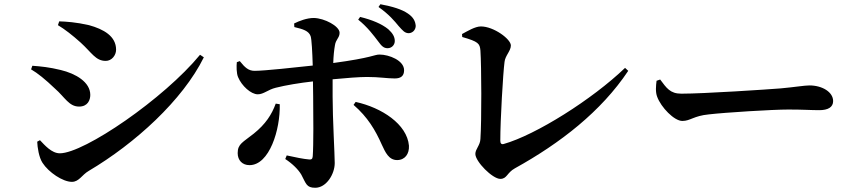

<svg xmlns="http://www.w3.org/2000/svg" viewBox="-20 -837 4040 908"><path d="M254 -718C286 -699 322 -671 361 -636C414 -588 432 -549 480 -549C508 -549 529 -575 529 -602C529 -666 470 -699 401 -718C340 -732 293 -735 260 -736ZM926 -578C756 -371 378 -112 263 -112C224 -112 191 -151 169 -174L156 -167C157 -140 164 -93 181 -67C210 -22 277 23 320 23C354 23 367 -10 400 -29C618 -158 844 -363 944 -566ZM127 -509C158 -491 194 -462 240 -418C287 -377 306 -333 354 -333C395 -333 407 -364 407 -388C407 -449 338 -489 267 -506C214 -519 174 -523 133 -526Z M1768 -642C1784 -620 1794 -609 1813 -609C1832 -609 1847 -624 1847 -643C1847 -663 1837 -680 1816 -699C1785 -724 1740 -743 1683 -757L1674 -744C1719 -708 1748 -668 1768 -642ZM1865 -714C1885 -692 1894 -680 1914 -680C1936 -682 1946 -700 1946 -715C1944 -738 1934 -756 1909 -773C1880 -793 1837 -806 1779 -817L1770 -804C1821 -768 1846 -737 1865 -714ZM1786 -152C1802 -118 1818 -80 1858 -80C1895 -80 1916 -109 1914 -148C1905 -250 1785 -328 1662 -355L1652 -341C1719 -283 1755 -222 1786 -152ZM1284 -347C1265 -295 1236 -250 1180 -205C1129 -164 1104 -157 1104 -113C1104 -79 1126 -56 1160 -56C1254 -56 1306 -224 1303 -344ZM1100 -543C1098 -524 1098 -490 1106 -472C1123 -431 1167 -391 1199 -391C1227 -391 1247 -413 1284 -422C1331 -434 1398 -445 1460 -452L1461 -381C1462 -296 1463 -150 1459 -98C1458 -84 1452 -82 1441 -83C1415 -85 1377 -93 1336 -102L1329 -85C1363 -63 1391 -35 1405 -11C1428 32 1429 51 1471 51C1523 51 1563 -13 1563 -66C1563 -105 1553 -277 1553 -380V-462C1616 -468 1678 -473 1716 -473C1775 -473 1809 -466 1847 -466C1876 -466 1891 -478 1891 -505C1891 -551 1820 -579 1775 -579C1749 -579 1742 -564 1556 -539C1557 -572 1560 -601 1564 -623C1568 -651 1586 -658 1586 -682C1586 -713 1515 -751 1464 -752C1431 -752 1395 -738 1371 -726L1372 -709C1414 -699 1440 -691 1449 -666C1454 -651 1457 -591 1459 -527C1376 -518 1230 -502 1184 -502C1155 -502 1138 -518 1114 -548Z M2165 -676 2166 -662C2243 -640 2249 -631 2252 -598C2257 -523 2258 -267 2252 -180C2251 -150 2228 -132 2228 -109C2228 -73 2309 9 2346 9C2378 9 2377 -20 2415 -41C2630 -160 2823 -310 2951 -502L2936 -516C2781 -367 2514 -199 2362 -156C2351 -153 2346 -159 2346 -172C2346 -269 2359 -491 2366 -544C2369 -574 2396 -596 2396 -622C2396 -652 2315 -712 2254 -712C2227 -712 2191 -690 2165 -676Z M3102 -461 3085 -455C3082 -431 3079 -402 3088 -379C3106 -330 3168 -265 3207 -265C3245 -265 3260 -289 3332 -296C3409 -305 3633 -319 3709 -319C3779 -319 3814 -316 3854 -316C3896 -316 3920 -330 3920 -359C3920 -402 3868 -433 3808 -433C3784 -433 3739 -425 3672 -419C3611 -414 3309 -394 3202 -394C3149 -394 3132 -421 3102 -461Z"/></svg>

Font: Noto Serif CJK TC
Style: Bold
Weight: 700
Designer: Ryoko NISHIZUKA 西塚涼子 (kana & ideographs); Frank Grießhammer (Latin, Greek & Cyrillic); Wenlong ZHANG 张文龙 (bopomofo); San
Foundry: Adobe
Version: Version 2.001;hotconv 1.1.0;makeotfexe 2.6.0